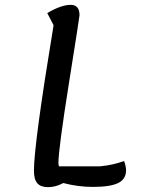

<svg xmlns="http://www.w3.org/2000/svg" viewBox="-20 -746 580 792"><path d="M178 26Q148 26 134 10Q120 -6 120 -42Q120 -151 201 -642L175 -692Q232 -726 272 -726Q308 -726 308 -683Q308 -677 264.5 -403.5Q221 -130 221 -74Q221 -68 223 -60H393Q447 -65 492 -82Q500 -58 500 -44Q500 -7 467.5 9Q435 25 363 25Q302 25 241 9Q210 26 178 26Z"/></svg>

Font: Lemonada Light
Style: Regular
Weight: 300
Designer: Mohamed Gaber (Arabic), Eduardo Tunni (Latin)
Foundry: Kief Type Foundry
Version: Version 4.004